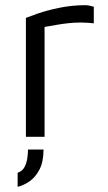

<svg xmlns="http://www.w3.org/2000/svg" viewBox="-20 -528 417 741"><path d="M80 0V-459Q92 -464 126.5 -476Q161 -488 209.5 -498Q258 -508 310 -508Q318 -508 326 -506Q334 -504 342 -502V-438Q316 -441 291.5 -441Q267 -441 244 -438.5Q221 -436 198 -432Q175 -428 152 -424V0ZM48 193V139Q67 132 75 116Q83 100 85.5 82Q88 64 88 49H148Q148 97 132 127Q116 157 93 172.5Q70 188 48 193Z"/></svg>

Font: Maven Pro VF Beta
Style: Regular
Weight: 400
Designer: Joe Prince
Foundry: Joe Prince
Version: Version 2.002